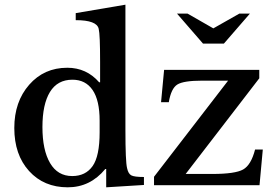

<svg xmlns="http://www.w3.org/2000/svg" viewBox="-20 -790 1177 819"><path d="M433 9V-69H429Q365 9 269 9Q167 9 104 -60.5Q41 -130 41 -244Q41 -356 104.5 -428.5Q168 -501 267 -501Q349 -501 403 -439H407V-526Q407 -643 401 -667Q393 -704 303 -704V-734L515 -770V-236Q515 -101 522 -73Q527 -49 540 -42Q553 -35 594 -35V-1ZM405 -226V-275Q405 -362 375 -406Q345 -450 289 -450Q225 -450 193 -397.5Q161 -345 161 -248Q161 -150 193.5 -94.5Q226 -39 288 -39Q345 -39 375 -81.5Q405 -124 405 -226ZM1101 -152 1087 0H637V-36L953 -446H843Q763 -446 736.5 -429.5Q710 -413 700 -354H667L680 -492H1086V-456L772 -48H886Q983 -48 1017 -67Q1051 -86 1068 -152ZM935 -604H846L735 -732H780L890 -669L1001 -732H1046Z"/></svg>

Font: Kolar Light
Style: Regular
Weight: 300
Designer: Ramakrishna Saiteja (Kannada); Shiva Nallaperumal (Latin)
Foundry: Indian Type Foundry
Version: Version 1.001;PS 1.0;hotconv 1.0.88;makeotf.lib2.5.647800